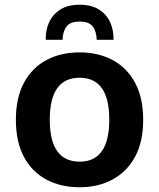

<svg xmlns="http://www.w3.org/2000/svg" viewBox="-20 -780 671 810"><path d="M47 -275Q47 -368 81.5 -431.5Q116 -495 176.5 -527Q237 -559 316 -559Q394 -559 454.5 -527Q515 -495 549.5 -431.5Q584 -368 584 -275Q584 -181 549.5 -118Q515 -55 454.5 -22.5Q394 10 316 10Q236 10 175.5 -22.5Q115 -55 81 -118Q47 -181 47 -275ZM190 -275Q190 -98 316 -98Q441 -98 441 -275Q441 -452 316 -452Q190 -452 190 -275ZM316 -760Q366 -760 398 -739.5Q430 -719 445 -685.5Q460 -652 459 -612H388Q387 -648 371 -668.5Q355 -689 316 -689Q277 -689 261 -668.5Q245 -648 244 -612H173Q172 -652 187 -685.5Q202 -719 234 -739.5Q266 -760 316 -760Z"/></svg>

Font: Kufam SemiBold
Style: Regular
Weight: 600
Designer: Wael Morcos, Artur Schmal
Foundry: Original Type
Version: Version 1.300; ttfautohint (v1.8.3)